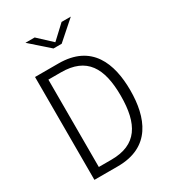

<svg xmlns="http://www.w3.org/2000/svg" viewBox="-221 -1061 1063 1180"><g transform="rotate(-30 310.0 -471.0)"><path d="M95 0H261.5C496 0 561.5 -176 561.5 -366.5C561.5 -557 496 -730 261.5 -730H95ZM494 -366.5C494 -167.5 428.5 -55 247.5 -55H158V-675H247.5C428.5 -675 494 -565.5 494 -366.5ZM149 -941.5H214.5L310 -852.5L405.5 -941.5H471L339 -825H281Z"/></g></svg>

Font: Monaspace Neon ExtraLight
Style: Regular
Weight: 200
Designer: Riley Cran & the Lettermatic Team
Foundry: Lettermatic
Version: Version 1.200 (Monaspace Neon)